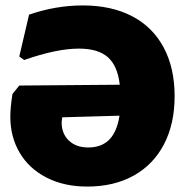

<svg xmlns="http://www.w3.org/2000/svg" viewBox="-20 -676 680 707"><path d="M623 -322Q623 -220 584 -145Q545 -70 472.5 -29.5Q400 11 301 11Q216 11 151.5 -22Q87 -55 52.5 -113.5Q18 -172 18 -246Q18 -280 26 -330L51 -361L421 -364Q413 -434 377 -465.5Q341 -497 271 -497Q188 -497 69 -455L51 -468L87 -622Q185 -656 285 -656Q390 -656 466 -616.5Q542 -577 582.5 -501.5Q623 -426 623 -322ZM420 -250 209 -244 207 -225Q207 -184 233.5 -158.5Q260 -133 305 -133Q354 -133 382.5 -162Q411 -191 420 -250Z"/></svg>

Font: Luna Sans Black
Style: Regular
Weight: 900
Designer: Juan Pablo del Peral
Foundry: Huerta Tipografica
Version: Version 2.001; ttfautohint (v1.5)